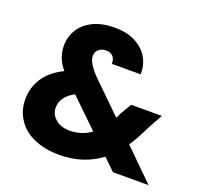

<svg xmlns="http://www.w3.org/2000/svg" viewBox="-126 -856 1050 1007"><g transform="rotate(20 399.0 -352.5)"><path d="M798 0C798 0 629 -166 629 -166C629 -166 629 -166 629 -166C652 -201 673 -239 691 -278C691 -278 739 -365 739 -365C739 -365 568 -365 568 -365C568 -365 531 -302 531 -302C531 -302 531 -302 531 -302C528 -296 526 -291 524 -286C521 -281 519 -277 518 -274C518 -274 347 -441 347 -441C347 -441 347 -441 347 -441C328 -461 314 -479 305 -494C296 -509 291 -524 291 -538C291 -538 291 -538 291 -538C291 -553 296 -565 307 -574C318 -583 331 -588 347 -588C347 -588 347 -588 347 -588C363 -588 376 -583 386 -574C395 -564 400 -550 399 -532C399 -532 560 -532 560 -532C560 -532 560 -532 560 -532C561 -565 554 -596 538 -624C522 -652 498 -674 466 -691C434 -708 395 -716 349 -716C349 -716 349 -716 349 -716C304 -716 265 -708 232 -693C199 -677 173 -655 156 -628C139 -601 130 -570 130 -537C130 -537 130 -537 130 -537C130 -514 134 -492 141 -473C148 -453 161 -432 178 -411C178 -411 178 -411 178 -411C131 -388 95 -359 72 -324C48 -288 36 -248 36 -204C36 -204 36 -204 36 -204C36 -161 47 -123 69 -91C90 -58 121 -33 161 -16C201 2 248 11 302 11C302 11 302 11 302 11C392 11 469 -14 534 -63C534 -63 599 0 599 0C599 0 798 0 798 0ZM310 -127C310 -127 310 -127 310 -127C277 -127 250 -136 231 -153C211 -170 201 -191 201 -216C201 -216 201 -216 201 -216C201 -258 225 -291 273 -316C273 -316 429 -165 429 -165C429 -165 429 -165 429 -165C394 -140 355 -127 310 -127Z"/></g></svg>

Font: Girnar Poppins
Style: Bold
Weight: 500
Designer: Ninad Kale (Devanagari), Jonny Pinhorn (Latin)
Foundry: Indian Type Foundry
Version: ""